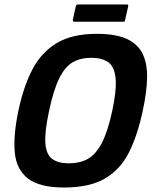

<svg xmlns="http://www.w3.org/2000/svg" viewBox="-20 -829 678 857"><path d="M62 -334Q85 -444 125.5 -520.5Q166 -597 234.5 -637.5Q303 -678 412 -678Q497 -678 546.5 -655Q596 -632 617 -588Q638 -544 636.5 -480Q635 -416 617 -334Q594 -225 555.5 -148.5Q517 -72 448 -32Q379 8 266 8Q157 8 105 -32Q53 -72 46 -148.5Q39 -225 62 -334ZM199 -334Q179 -241 182.5 -190.5Q186 -140 212.5 -120Q239 -100 287 -100Q336 -100 371.5 -119.5Q407 -139 434 -190Q461 -241 481 -334Q501 -428 496 -479.5Q491 -531 463.5 -551Q436 -571 387 -571Q339 -571 304.5 -551Q270 -531 244.5 -479.5Q219 -428 199 -334ZM538 -738Q537 -734 535.5 -733Q534 -732 526 -732H314Q307 -732 306 -734Q305 -736 305 -740L318 -800Q320 -806 322 -807.5Q324 -809 330 -809H543Q550 -809 551.5 -808Q553 -807 552 -800Z"/></svg>

Font: Glory
Style: Bold Italic
Weight: 700
Italic angle: -12°
Version: Version 1.011